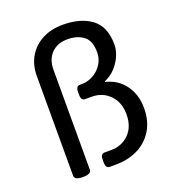

<svg xmlns="http://www.w3.org/2000/svg" viewBox="-130 -805 814 906"><g transform="rotate(-20 277.0 -352.0)"><path d="M90 -20V-521Q90 -575 114.5 -617Q139 -659 183.5 -682.5Q228 -706 287 -706Q377 -706 431 -665.5Q485 -625 485 -536Q485 -492 456.5 -449Q428 -406 383 -387V-384Q445 -369 479.5 -320.5Q514 -272 514 -206Q514 -141 485.5 -94.5Q457 -48 408 -24Q359 0 299 0H267Q257 0 252 -7Q247 -14 247 -30V-42Q247 -58 252 -65Q257 -72 267 -72H300Q354 -72 390 -108Q426 -144 426 -206Q426 -267 390 -303.5Q354 -340 300 -340H267Q257 -340 252 -347Q247 -354 247 -370V-382Q247 -398 252 -405Q257 -412 267 -412H277Q307 -412 334.5 -427.5Q362 -443 379 -469.5Q396 -496 396 -528Q396 -587 364.5 -610.5Q333 -634 285 -634Q234 -634 204 -603.5Q174 -573 174 -521V-20Q174 2 134 2H130Q90 2 90 -20Z"/></g></svg>

Font: Asap-Regular
Style: Regular
Weight: 400
Designer: Pablo Cosgaya
Foundry: Omnibus-Type
Version: Version 2.000; ttfautohint (v1.8)